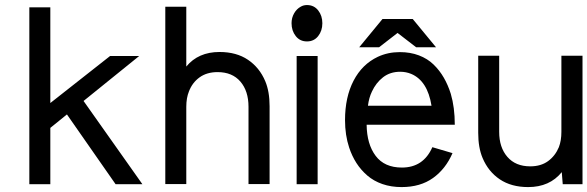

<svg xmlns="http://www.w3.org/2000/svg" viewBox="-20 -741 2365 773"><path d="M182.6 -226.1V0.5H98.1V-711.4H182.6V-326.2L423.3 -515.6H540.5L316.4 -334.5L553.2 0.5H445.3L249.5 -280.3Z M730 -473.1Q778.3 -531.7 863.8 -531.7Q932.1 -531.7 978.5 -500.2Q1024.9 -468.8 1047.9 -414.1Q1065.4 -372.6 1065.4 -313.5V0H980.5V-311Q980.5 -374.5 947.8 -412.6Q915 -450.7 856 -450.7Q813 -450.7 783.7 -429.7Q754.4 -408.7 740.7 -373Q730 -346.7 730 -311V0H645.5V-713.9H730Z M1153.8 -647.5Q1153.8 -669.4 1164.1 -687.3Q1174.3 -705.1 1190.4 -713.9Q1201.7 -720.7 1215.8 -720.7Q1244.1 -720.7 1261 -699.2Q1277.8 -677.7 1277.8 -647.5Q1277.8 -617.2 1261 -595.7Q1244.1 -574.2 1215.8 -574.2Q1187.5 -574.2 1170.7 -595.7Q1153.8 -617.2 1153.8 -647.5ZM1258.8 0.5H1174.3V-515.6H1258.8Z M1735.4 -550.8H1655.3L1580.6 -608.4L1506.3 -550.8H1426.3L1520 -664.6H1641.6ZM1801.8 -124.5Q1774.4 -61 1723.4 -24.4Q1672.4 12.2 1596.7 12.2Q1554.7 12.2 1519.5 0Q1484.4 -12.2 1458.7 -34.4Q1433.1 -56.6 1415 -84.7Q1397 -112.8 1385.7 -147Q1369.1 -196.8 1369.1 -257.3Q1369.1 -350.1 1403.6 -416.3Q1438 -482.4 1501 -512.2Q1541.5 -531.2 1589.8 -531.2Q1631.8 -531.2 1666.5 -518.1Q1701.2 -504.9 1725.6 -481.2Q1750 -457.5 1766.8 -428.2Q1783.7 -398.9 1794.9 -363.3Q1811 -308.6 1811 -238.8H1456.1Q1457 -160.6 1492.4 -113.5Q1527.8 -66.4 1598.1 -66.4Q1684.6 -66.4 1720.7 -148.4ZM1717.3 -315.4Q1701.2 -415.5 1635.7 -443.4Q1614.7 -452.1 1591.3 -452.1Q1550.8 -452.1 1522.2 -429.9Q1493.7 -407.7 1477.5 -372.6Q1465.3 -347.2 1461.4 -315.4Z M2241.7 -47.9Q2192.9 12.2 2106.4 12.2Q2038.6 12.2 1992.2 -19Q1945.8 -50.3 1922.9 -105Q1905.3 -146.5 1905.3 -206.1V-516.6H1989.7V-210.4Q1989.7 -147.5 2022.7 -109.4Q2055.7 -71.3 2114.7 -71.3Q2157.7 -71.3 2186.5 -92.3Q2215.3 -113.3 2230 -148.4Q2240.2 -174.8 2240.2 -210.4V-516.6H2325.2V0.5H2245.6Z"/></svg>

Font: Meera Inimai
Style: Regular
Weight: 400
Version: 2.0.0+20160526